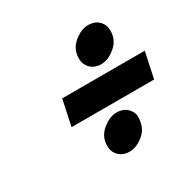

<svg xmlns="http://www.w3.org/2000/svg" viewBox="-122 -694 758 759"><g transform="rotate(-30 257.0 -315.0)"><path d="M136.7 -373H513.7L488.8 -255.9H111.8ZM272.5 -476.1Q272.5 -519 305.2 -545.9Q337.9 -572.8 368.9 -572.8Q399.9 -572.8 418 -554.9Q436 -537.1 436 -509.8Q436 -466.8 403.3 -439.7Q370.6 -412.6 339.8 -412.6Q309.1 -412.6 290.8 -430.7Q272.5 -448.7 272.5 -476.1ZM196.8 -120.6Q196.8 -163.1 229.7 -190.2Q262.7 -217.3 293.7 -217.3Q324.7 -217.3 342.5 -199.5Q360.4 -181.6 360.4 -162.1Q360.4 -110.8 327.6 -84Q294.9 -57.1 264.2 -57.1Q233.4 -57.1 215.1 -75.2Q196.8 -93.3 196.8 -120.6Z"/></g></svg>

Font: Tuffy
Style: BoldItalic
Weight: 700
Italic angle: -12°
Designer: Thatcher Ulrich, Karoly Barta, Michael Everson
Version: Version 001.271